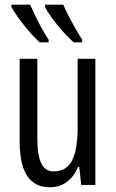

<svg xmlns="http://www.w3.org/2000/svg" viewBox="-20 -786 491 816"><path d="M385.3 -536.1V0H325.2L316.9 -76.2H311.5Q300.8 -49.8 283.4 -30.5Q266.1 -11.2 243.7 -0.7Q221.2 9.8 193.4 9.8Q146.5 9.8 117.9 -13.7Q89.4 -37.1 76.4 -80.6Q63.5 -124 63.5 -184.1V-536.1H138.7V-198.2Q138.7 -126 155.5 -91.8Q172.4 -57.6 207 -57.6Q244.6 -57.6 267.1 -78.4Q289.6 -99.1 299.8 -141.4Q310.1 -183.6 310.1 -248.5V-536.1ZM249 -766.1Q256.8 -747.1 271 -719.5Q285.2 -691.9 301 -664.3Q316.9 -636.7 329.1 -617.2V-606H293.5Q278.8 -618.2 260.7 -637.5Q242.7 -656.7 224.9 -678.5Q207 -700.2 192.9 -720.9Q178.7 -741.7 171.4 -756.8V-766.1ZM107.9 -766.1Q119.6 -739.7 132.6 -713.4Q145.5 -687 159.2 -662.6Q172.9 -638.2 186.5 -617.2V-606H148.4Q134.3 -618.7 116.9 -637.7Q99.6 -656.7 82.5 -678.2Q65.4 -699.7 51 -720.5Q36.6 -741.2 28.3 -756.8V-766.1Z"/></svg>

Font: Open Sans Condensed
Style: Regular
Weight: 400
Width: 3
Designer: Monotype Design Team
Foundry: Monotype Imaging Inc.
Version: Version 3.000